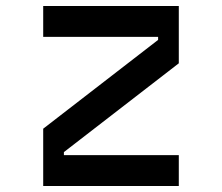

<svg xmlns="http://www.w3.org/2000/svg" viewBox="-20 -620 740 640"><path d="M124 -600H576V-409L193 -113V-103H576V0H124V-191L507 -487V-497H124Z"/></svg>

Font: Martian Mono
Style: Regular
Weight: 400
Monospace: yes
Designer: Roman Shamin
Foundry: Evil Martians
Version: Version 1.000; ttfautohint (v1.8.4.7-5d5b)